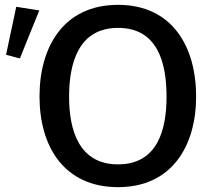

<svg xmlns="http://www.w3.org/2000/svg" viewBox="-20 -762 878 792"><path d="M467 10C689 10 789 -160 789 -364C789 -569 691 -742 467 -742C243 -742 143 -570 143 -364C143 -158 244 10 467 10ZM62 -521 142 -719 47 -734 5 -536ZM467 -84C305 -84 265 -226 265 -363C265 -500 303 -647 467 -647C632 -647 667 -500 667 -363C667 -227 630 -84 467 -84Z"/></svg>

Font: Cheyenne Sans Medium
Style: Regular
Weight: 500
Designer: The Public Sans project authors (U.S. Web Design System), Libre Franklin designed by Pablo Impallari and Rodrigo Fuenzal
Foundry: The Cheyenne Sans Project Authors
Version: Version 2.007